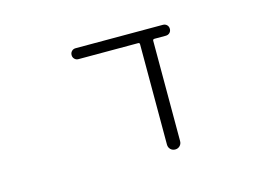

<svg xmlns="http://www.w3.org/2000/svg" viewBox="-75 -690 1150 813"><g transform="rotate(-15 500.0 -283.5)"><path d="M631.8 -50.8Q631.8 -38.1 623.5 -29.8Q615.2 -21.5 603 -21.5Q590.8 -21.5 582.5 -29.8Q574.2 -38.1 574.2 -50.8V-490.2Q574.2 -497.1 567.4 -497.1H305.7Q295.9 -497.1 289.1 -503.9Q282.2 -510.7 282.2 -521Q282.2 -531.2 289.1 -538.1Q295.9 -544.9 305.7 -544.9H688.5Q699.2 -544.9 706.1 -538.1Q712.9 -531.2 712.9 -521Q712.9 -510.7 706.1 -503.9Q699.2 -497.1 688.5 -497.1H639.6Q631.8 -497.1 631.8 -490.2Z"/></g></svg>

Font: Rounded-X Mgen+ 1m light
Style: Regular
Weight: 200
Designer: [Source Han Sans]
Ryoko NISHIZUKA  (kana & ideographs); Paul D. Hunt (Latin, Greek & Cyrillic); Wenlong ZHANG  (bopomofo
Version: Version 1.059.20150602